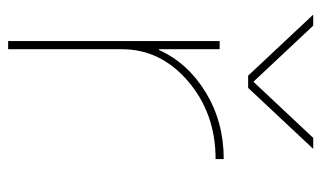

<svg xmlns="http://www.w3.org/2000/svg" viewBox="-179 -611 790 472"><g transform="rotate(90 216.0 -375.0)"><path d="M16 -750H43L180 -604H182L319 -750H346L196 -590H166ZM101 -371H103Q135 -442 207.5 -486Q280 -530 371 -530V-510Q259 -510 180 -442.5Q101 -375 101 -280V0H81V-520H101Z"/></g></svg>

Font: M PLUS 1p Thin
Style: Regular
Weight: 250
Version: Version 1.062